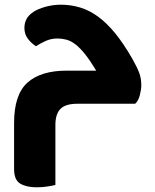

<svg xmlns="http://www.w3.org/2000/svg" viewBox="-20 -486 662 818"><path d="M40 38Q40 -83 97 -134Q154 -185 264 -185H390Q364 -228 342.5 -255Q321 -282 301.5 -297Q282 -312 263 -317Q244 -322 225 -322Q197 -322 173.5 -311Q150 -300 133 -289Q112 -303 98 -322Q84 -341 84 -367Q84 -387 92.5 -404Q101 -421 122 -435Q141 -448 173.5 -457Q206 -466 239 -466Q282 -466 321.5 -454Q361 -442 398 -415Q435 -388 470.5 -344.5Q506 -301 543 -237Q564 -200 573 -176Q582 -152 582 -122Q582 -106 576 -81.5Q570 -57 556 -44H310Q259 -44 237.5 -22Q216 0 216 46V302Q205 305 182 308.5Q159 312 136 312Q93 312 66.5 296.5Q40 281 40 234Z"/></svg>

Font: Baloo Bhaijaan
Style: Regular
Weight: 400
Designer: Devika Bhansali and Ek Type
Foundry: Ek Type
Version: Version 1.443;PS 1.000;hotconv 16.6.51;makeotf.lib2.5.65220;